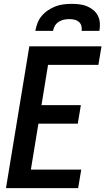

<svg xmlns="http://www.w3.org/2000/svg" viewBox="-20 -975 546 995"><path d="M11 0 132 -735H506L490 -639H229L195 -430H399L383 -334H179L140 -96H401L385 0ZM163 -815Q167 -836 174.5 -856Q182 -876 196.5 -893Q211 -910 230 -922.5Q249 -935 269 -942.5Q289 -950 310 -952.5Q331 -955 352 -955Q373 -955 393 -952.5Q413 -950 431 -942.5Q449 -935 464 -922.5Q479 -910 487.5 -893Q496 -876 497.5 -856Q499 -836 495 -815H403Q405 -829 401.5 -841.5Q398 -854 388.5 -862Q379 -870 366 -873Q353 -876 339 -876Q325 -876 311 -873Q297 -870 284.5 -862Q272 -854 264.5 -841.5Q257 -829 255 -815Z"/></svg>

Font: Iosevka Term Curly Oblique
Style: Bold
Weight: 700
Italic angle: -9°
Designer: Belleve Invis
Foundry: Belleve Invis
Version: Version 32.3.0